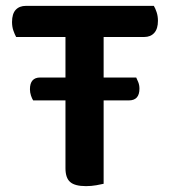

<svg xmlns="http://www.w3.org/2000/svg" viewBox="-20 -627 580 654"><path d="M333 -285V-1Q325 1 308 4Q291 7 273 7Q235 7 219 -7Q203 -21 203 -54V-285H93Q89 -291 85.5 -301.5Q82 -312 82 -323Q82 -363 117 -363H203V-501H35Q30 -510 25.5 -523Q21 -536 21 -552Q21 -580 33.5 -593.5Q46 -607 68 -607H504Q509 -599 513.5 -585.5Q518 -572 518 -556Q518 -529 505.5 -515Q493 -501 471 -501H333V-363H444Q447 -357 451 -347Q455 -337 455 -325Q455 -285 419 -285Z"/></svg>

Font: Baloo Da 2 SemiBold
Style: Regular
Weight: 600
Designer: Noopur Datye, Sulekha Rajkumar and Ek Type
Foundry: Ek Type
Version: Version 1.640;hotconv 1.0.111;makeotfexe 2.5.65597; ttfautoh